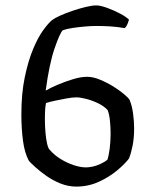

<svg xmlns="http://www.w3.org/2000/svg" viewBox="-20 -690 566 710"><path d="M262 0Q232 0 203.5 -11.5Q175 -23 151 -40Q127 -57 110 -72.5Q93 -88 87 -95Q71 -124 65 -169.5Q59 -215 59 -267Q59 -344 71.5 -404Q84 -464 102 -507.5Q120 -551 139.5 -578Q159 -605 173 -616Q182 -623 203 -632.5Q224 -642 249.5 -650.5Q275 -659 298 -664.5Q321 -670 336 -670Q351 -670 376 -661Q401 -652 424.5 -639.5Q448 -627 457 -617Q453 -604 449.5 -597Q446 -590 441 -586Q413 -591 386.5 -592.5Q360 -594 336 -594Q319 -594 295 -592Q271 -590 248 -586.5Q225 -583 212 -578Q201 -567 181.5 -510Q162 -453 149 -355Q166 -365 193 -376.5Q220 -388 249.5 -397Q279 -406 302 -406Q324 -406 349.5 -395.5Q375 -385 398.5 -370.5Q422 -356 438.5 -342Q455 -328 459 -321Q468 -300 472 -271Q476 -242 476 -216Q476 -180 470.5 -152Q465 -124 457 -104Q443 -85 414 -60.5Q385 -36 346 -18Q307 0 262 0ZM298 -71Q309 -71 323 -74Q337 -77 352 -84Q367 -91 377 -99Q382 -113 385.5 -139.5Q389 -166 389 -197Q389 -220 386.5 -244Q384 -268 378 -283Q364 -298 342 -308.5Q320 -319 298 -324.5Q276 -330 262 -330Q248 -330 226 -326Q204 -322 183 -317.5Q162 -313 150 -309Q148 -299 147 -284.5Q146 -270 146 -250Q146 -226 148 -201.5Q150 -177 154 -159.5Q158 -142 163 -137Q181 -116 205 -101.5Q229 -87 253.5 -79Q278 -71 298 -71Z"/></svg>

Font: Texturina Medium 12pt
Style: Regular
Weight: 400
Version: Version 1.002